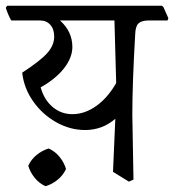

<svg xmlns="http://www.w3.org/2000/svg" viewBox="-40 -596 604 666"><path d="M541 -525H476Q451 -525 440.5 -515Q430 -505 429 -478Q419 -306 419 -198L423 27L407 34L352 0L360 -184Q315 -145 255 -145Q203 -145 155 -172Q107 -199 75 -244.5Q43 -290 37 -344Q100 -385 124 -412Q148 -439 148 -469Q148 -495 134.5 -510Q121 -525 99 -525H-1Q-11 -542 -20 -569L-15 -576H522L527 -571L544 -533ZM357 -525H168Q211 -487 211 -433Q211 -396 182 -359Q153 -322 101 -293Q113 -250 142.5 -225Q172 -200 211 -200Q254 -200 294 -228.5Q334 -257 363 -308Q361 -398 357 -525ZM189 -10Q179 12 160 27.5Q141 43 118 50Q96 40 80.5 21Q65 2 58 -21Q68 -43 87 -58.5Q106 -74 129 -81Q151 -71 166.5 -52Q182 -33 189 -10Z"/></svg>

Font: Sahitya
Style: Regular
Weight: 400
Designer: Juan Pablo del Peral
Foundry: Juan Pablo del Peral (http://www.huertatipografica.com)
Version: Version 1.001;PS 001.000;hotconv 1.0.70;makeotf.lib2.5.58329